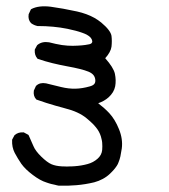

<svg xmlns="http://www.w3.org/2000/svg" viewBox="-20 -459 540 612"><path d="M167 132.8Q164.1 132.3 161.1 131.6Q158.2 130.9 155.5 130.1Q152.8 129.4 150.1 128.9Q147.5 128.4 144.5 127.7Q141.6 127 138.9 126.2Q136.2 125.5 133.5 124.5Q130.9 123.5 127.9 122.6Q108.4 116.7 84.5 98.6Q72.3 89.4 63.2 80.6Q54.2 71.8 47.9 63Q42 54.7 36.9 45.9Q31.7 37.1 26.9 28.3Q17.6 10.3 18.6 -12.2V-13.2L19 -14.6L25.9 -27.3L26.4 -28.3L27.3 -28.8Q38.1 -38.1 54.2 -37.1H55.2L56.6 -36.6L69.3 -29.8L70.8 -28.8L71.8 -26.9Q79.6 -10.3 86.4 6.3Q92.8 22 111.6 40.3Q130.4 58.6 144 64.5Q157.7 70.3 177.2 71.3Q181.2 71.3 185.1 71.5Q189 71.8 193.1 71.8Q197.3 71.8 201.4 71.5Q205.6 71.3 210 71.3Q214.4 71.3 218.3 70.8Q239.3 69.3 258.8 64Q277.3 59.1 291 46.9Q304.2 35.2 305.7 19Q306.2 13.2 306.2 7.3Q306.2 1.5 305.7 -4.4Q305.2 -10.3 303.7 -15.6Q300.3 -32.7 290.5 -46.9Q288.1 -50.3 284.7 -54.4Q281.2 -58.6 277.1 -63Q272.9 -67.4 267.3 -72.3Q261.7 -77.1 255.4 -82.5Q230.5 -103 187 -113.8Q171.9 -117.7 157 -122.1Q142.1 -126.5 127.2 -131.1Q112.3 -135.7 97.7 -141.1L96.2 -141.6L95.2 -142.6Q85.4 -153.3 87.9 -169.9V-170.4L88.4 -171.4L94.2 -184.1L94.7 -185.1L95.7 -186Q107.4 -196.8 126 -193.4H126.5Q149.9 -187.5 174.8 -181.6Q198.7 -175.8 220.5 -176.3Q242.2 -176.8 266.1 -183.6Q276.9 -186.5 280.8 -191.7Q284.7 -196.8 283.7 -205.1Q282.7 -213.9 277.6 -220Q272.5 -226.1 262.2 -230.5Q240.7 -239.3 194.3 -247.6Q170.4 -252 147.5 -257.6Q124.5 -263.2 101.6 -271L100.1 -271.5L99.1 -272.5Q89.8 -283.2 90.8 -299.3V-300.3L91.3 -301.8L98.1 -314.5L99.1 -315.4L100.1 -316.4Q114.7 -327.6 135.7 -324.2H136.2Q147.5 -321.3 157.7 -319.1Q168 -316.9 177.5 -315.4Q187 -314 195.6 -313.5Q204.1 -313 211.9 -313Q243.7 -313.5 261.7 -317.4Q265.6 -317.9 268.3 -319.1Q271 -320.3 272.2 -321.8Q273.4 -323.2 273.9 -324.7Q274.4 -326.2 273.9 -328.6Q273.4 -333.5 269.3 -338.6Q265.1 -343.8 256.3 -348.6Q250.5 -351.6 241.7 -354.7Q232.9 -357.9 220.9 -361.1Q209 -364.3 194.8 -367.2Q150.9 -376 100.6 -376H100.1H99.6Q88.4 -378.4 79.6 -384.8L79.1 -385.3L78.6 -385.7Q68.8 -396.5 71.3 -413.1V-413.6L71.8 -414.6L77.6 -427.2L78.6 -429.2L80.1 -430.2Q103.5 -442.4 142.1 -437.5Q178.7 -432.6 225.6 -422.4Q241.2 -418.9 255.1 -413.8Q269 -408.7 280.8 -402.1Q292.5 -395.5 302.7 -387.2Q332.5 -362.3 335.4 -344.7Q336.4 -336.4 336.4 -327.9Q336.4 -319.3 335.4 -310.1Q333 -293 315.4 -273.4Q341.8 -243.7 346.2 -224.1Q350.6 -203.1 347.2 -184.1Q343.3 -164.1 325.7 -148.4Q312.5 -136.7 293 -129.9Q313 -114.7 328.1 -98.6Q346.7 -78.6 359.4 -46.9Q372.1 -15.6 368.2 14.2Q366.2 28.3 363.8 39.3Q361.3 50.3 357.9 58.1Q356.9 61 355.5 64Q354 66.9 352.1 69.8Q350.1 72.8 347.9 75.7Q345.7 78.6 343 81.8Q340.3 85 337.2 88.1Q334 91.3 330.6 94.7Q320.3 104.5 307.6 111.3Q294.9 118.2 280.3 122.1Q252 128.9 223.6 131.3Q195.3 133.8 168 132.8H167.5Z"/></svg>

Font: NaikaiFont
Style: SemiBold
Weight: 600
Version: Version 1.89